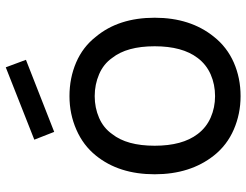

<svg xmlns="http://www.w3.org/2000/svg" viewBox="-114 -725 854 666"><g transform="rotate(-90 313.0 -392.0)"><path d="M188.5 -631 161.5 -700 412.5 -799 438.5 -729ZM106.5 -77Q41.5 -159 41.5 -282.5Q41.5 -406.5 106.5 -486.5Q142 -530.5 196 -554Q250.5 -578 312.5 -578Q375.5 -578 429.5 -554.8Q483.5 -531.5 518.5 -486.5Q584.5 -407.5 584.5 -282.5Q584.5 -158.5 518.5 -77Q482.5 -31.5 429 -8Q375.5 15.5 312.5 15.5Q251 15.5 196.8 -8Q142.5 -31.5 106.5 -77ZM445 -430Q424 -460 388.5 -475.2Q353 -490.5 312.5 -490.5Q272 -490.5 237 -475.2Q202 -460 181 -430Q140.5 -379 140.5 -282.5Q140.5 -186.5 181 -133.5Q203.5 -103.5 238.2 -88.2Q273 -73 312.5 -73Q353 -73 387.8 -88.2Q422.5 -103.5 445 -133.5Q485.5 -186.5 485.5 -282.5Q485.5 -379 445 -430Z"/></g></svg>

Font: Russisch Sans Medium
Style: Regular
Weight: 500
Width: 4
Designer: Michael Sharanda (font) & Cristiano Sobral (main changes)
Foundry: Michael Sharanda
Version: Version 2.00;September 8, 2020;FontCreator 13.0.0.2681 64-bi